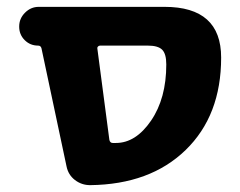

<svg xmlns="http://www.w3.org/2000/svg" viewBox="-20 -540 701 560"><path d="M272 -407Q268 -407 265.5 -404Q263 -401 264 -398L299 -132Q301 -123 309 -123H318Q376 -123 420.5 -188Q465 -253 465 -352Q465 -383 453 -395Q441 -407 411 -407ZM91 -407Q68 -407 52 -423Q36 -439 36 -462V-463Q36 -486 53 -503Q70 -520 93 -520H460Q625 -520 625 -372Q625 -203 521.5 -102.5Q418 -2 243 0Q218 0 198.5 -15Q179 -30 174 -55L101 -399Q99 -407 91 -407Z"/></svg>

Font: Rounded Mplus 1c ExtraBold
Style: Regular
Weight: 800
Version: Version 1.059.20150529